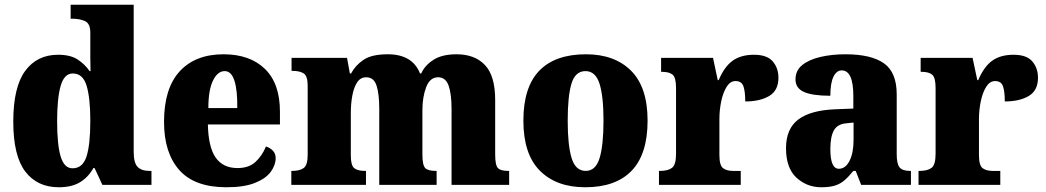

<svg xmlns="http://www.w3.org/2000/svg" viewBox="-20 -780 4413 810"><path d="M228 10Q137 10 86.5 -56.5Q36 -123 36 -267Q36 -412 86 -480.5Q136 -549 225 -549Q277 -549 307.5 -529Q338 -509 358 -480H362Q361 -502 361 -533Q361 -564 361 -593V-642Q361 -681 338.5 -691Q316 -701 286 -701H278V-760H544V-140Q544 -93 560.5 -76Q577 -59 611 -59H619V0H412L379 -71H374Q353 -33 318 -11.5Q283 10 228 10ZM286 -70Q329 -70 345 -120Q361 -170 361 -270Q361 -366 345.5 -418Q330 -470 287 -470Q251 -470 236 -418Q221 -366 221 -269Q221 -169 236 -119.5Q251 -70 286 -70Z M935 10Q801 10 736.5 -62.5Q672 -135 672 -266Q672 -407 738 -479Q804 -551 923 -551Q1034 -551 1097.5 -489.5Q1161 -428 1161 -309V-255H857Q859 -159 890 -115Q921 -71 982 -71Q1030 -71 1058 -97Q1086 -123 1102 -162Q1119 -157 1131 -144.5Q1143 -132 1143 -113Q1143 -84 1122.5 -55.5Q1102 -27 1056 -8.5Q1010 10 935 10ZM981 -324Q982 -399 969 -439.5Q956 -480 928 -480Q898 -480 878.5 -440Q859 -400 859 -324Z M1209 0V-59H1213Q1244 -59 1261 -71Q1278 -83 1278 -127V-418Q1278 -459 1261.5 -470Q1245 -481 1214 -481H1210V-536H1444L1456 -470H1461Q1479 -504 1513.5 -527.5Q1548 -551 1616 -551Q1720 -551 1752 -470H1757Q1772 -504 1808.5 -527.5Q1845 -551 1906 -551Q1983 -551 2026 -505.5Q2069 -460 2069 -359V-129Q2069 -83 2080.5 -71Q2092 -59 2124 -59H2128V0H1885V-320Q1885 -384 1872.5 -419Q1860 -454 1828 -454Q1794 -454 1778 -412.5Q1762 -371 1762 -314V-129Q1762 -83 1774 -71Q1786 -59 1818 -59H1822V0H1580V-320Q1580 -384 1568.5 -419Q1557 -454 1525 -454Q1501 -454 1487 -433Q1473 -412 1466.5 -377.5Q1460 -343 1460 -303V-124Q1460 -82 1474.5 -70.5Q1489 -59 1520 -59H1524V0Z M2449 10Q2327 10 2257.5 -60Q2188 -130 2188 -271Q2188 -412 2255 -481.5Q2322 -551 2452 -551Q2573 -551 2642.5 -481.5Q2712 -412 2712 -271Q2712 -130 2645 -60Q2578 10 2449 10ZM2451 -59Q2493 -59 2509.5 -113Q2526 -167 2526 -271Q2526 -375 2509 -427.5Q2492 -480 2450 -480Q2407 -480 2391 -427.5Q2375 -375 2375 -271Q2375 -167 2391.5 -113Q2408 -59 2451 -59Z M2760 0V-59H2765Q2797 -59 2814.5 -71.5Q2832 -84 2832 -131V-409Q2832 -453 2817.5 -465Q2803 -477 2773 -477H2769V-536H2988L3008 -442H3012Q3036 -499 3071 -524Q3106 -549 3161 -549Q3216 -549 3240 -521Q3264 -493 3264 -452Q3264 -398 3225 -375Q3186 -352 3124 -352Q3124 -393 3116.5 -415.5Q3109 -438 3083 -438Q3061 -438 3046 -414.5Q3031 -391 3023 -354Q3015 -317 3015 -278V-126Q3015 -82 3030.5 -70.5Q3046 -59 3072 -59H3105V0Z M3445 10Q3384 10 3340 -30.5Q3296 -71 3296 -155Q3296 -237 3348 -276Q3400 -315 3504 -319L3580 -322V-375Q3580 -483 3531 -483Q3509 -483 3496 -456Q3483 -429 3483 -376Q3408 -376 3372 -392Q3336 -408 3336 -445Q3336 -483 3365 -506Q3394 -529 3442 -540Q3490 -551 3547 -551Q3655 -551 3709 -513Q3763 -475 3763 -382V-129Q3763 -89 3775 -74Q3787 -59 3819 -59H3823V0H3613L3590 -59H3580Q3559 -33 3541 -18Q3523 -3 3500.5 3.5Q3478 10 3445 10ZM3519 -68Q3547 -68 3564 -101.5Q3581 -135 3581 -191V-263L3552 -260Q3513 -257 3498 -230Q3483 -203 3483 -151Q3483 -68 3519 -68Z M3855 0V-59H3860Q3892 -59 3909.5 -71.5Q3927 -84 3927 -131V-409Q3927 -453 3912.5 -465Q3898 -477 3868 -477H3864V-536H4083L4103 -442H4107Q4131 -499 4166 -524Q4201 -549 4256 -549Q4311 -549 4335 -521Q4359 -493 4359 -452Q4359 -398 4320 -375Q4281 -352 4219 -352Q4219 -393 4211.5 -415.5Q4204 -438 4178 -438Q4156 -438 4141 -414.5Q4126 -391 4118 -354Q4110 -317 4110 -278V-126Q4110 -82 4125.5 -70.5Q4141 -59 4167 -59H4200V0Z"/></svg>

Font: Noto Serif Thai SemiCondensed Black
Style: Regular
Weight: 900
Width: 4
Designer: Monotype Design Team
Foundry: Monotype Imaging Inc.
Version: Version 2.002; ttfautohint (v1.8.4.7-5d5b)